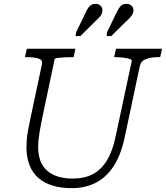

<svg xmlns="http://www.w3.org/2000/svg" viewBox="-20 -964 865 1001"><path d="M200 -348Q192 -310 187.5 -283Q183 -256 181 -236.5Q179 -217 179 -198Q179 -156 191 -125Q203 -94 226.5 -73.5Q250 -53 283.5 -43Q317 -33 359 -33Q420 -33 464 -56Q508 -79 538 -128.5Q568 -178 584 -258L667 -646Q669 -652 656 -656.5Q643 -661 623 -663.5Q603 -666 584 -666H575L585 -710H825L815 -666H804Q767 -666 741 -656Q715 -646 709 -620L631 -252Q611 -156 571.5 -96.5Q532 -37 477 -10Q422 17 354 17Q299 17 255.5 4Q212 -9 181 -35.5Q150 -62 134 -102.5Q118 -143 118 -196Q118 -214 119.5 -234.5Q121 -255 126 -283.5Q131 -312 140 -353L199 -631Q203 -652 180.5 -659Q158 -666 121 -666H110L120 -710H373L364 -666H355Q336 -666 315.5 -665Q295 -664 280.5 -662Q266 -660 265 -656ZM423 -891Q434 -917 446 -930.5Q458 -944 478 -944Q494 -944 504 -934.5Q514 -925 514 -910Q514 -900 509.5 -890.5Q505 -881 495.5 -871Q486 -861 473 -849L399 -776H374L377 -796ZM584 -891Q596 -917 607.5 -930.5Q619 -944 639 -944Q655 -944 665.5 -934.5Q676 -925 676 -910Q676 -900 671 -890.5Q666 -881 657 -871Q648 -861 634 -849L560 -776H536L538 -796Z"/></svg>

Font: Roboto Serif ExtraLight
Style: Italic
Weight: 250
Italic angle: -10°
Designer: Greg Gazdowicz
Foundry: Commercial Type
Version: Version 1.008